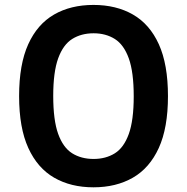

<svg xmlns="http://www.w3.org/2000/svg" viewBox="-20 -770 778 799"><path d="M369 9.5Q275 9.5 205.5 -30.5Q136 -70.5 97.8 -154.2Q59.5 -238 59.5 -370Q59.5 -502 97.5 -585.8Q135.5 -669.5 205 -709.5Q274.5 -749.5 369 -749.5Q463.5 -749.5 533.2 -709.5Q603 -669.5 641 -585.8Q679 -502 679 -370Q679 -238 640.8 -154.2Q602.5 -70.5 532.8 -30.5Q463 9.5 369 9.5ZM369.5 -108.5Q420 -108.5 457.8 -132Q495.5 -155.5 516 -212.5Q536.5 -269.5 536.5 -369Q536.5 -470 516 -527Q495.5 -584 457.8 -607.8Q420 -631.5 369.5 -631.5Q318.5 -631.5 280.8 -608Q243 -584.5 222.2 -527.5Q201.5 -470.5 201.5 -371Q201.5 -270 222 -213Q242.5 -156 280.2 -132.2Q318 -108.5 369.5 -108.5Z"/></svg>

Font: Encode Sans Expanded Expanded SemiBold
Style: Regular
Weight: 600
Width: 7
Designer: Multiple Designers
Foundry: Impallari Type
Version: Version 3.000; ttfautohint (v1.8.3) -l 8 -r 50 -G 200 -x 14 